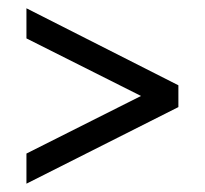

<svg xmlns="http://www.w3.org/2000/svg" viewBox="-20 -438 496 464"><path d="M43.9 5.9V-66.9L320.8 -206.1L43.9 -345.2V-418L411.1 -231.9V-179.2Z"/></svg>

Font: Junicode SmCond Medium
Style: Regular
Weight: 500
Width: 4
Designer: Peter S. Baker
Version: Version 2.206